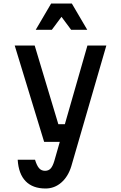

<svg xmlns="http://www.w3.org/2000/svg" viewBox="-20 -860 690 1096"><path d="M64 -600H178L313 -151H378L351 -50H232ZM587 -600 387 89Q369 148 330 182Q291 216 240 216Q167 216 126.5 174.5Q86 133 81 52H180Q190 85 203 100Q216 115 237 115Q257 115 269 102Q281 89 290 59L479 -600ZM184 -690 272 -840H390L478 -690H386L302 -803H360L276 -690Z"/></svg>

Font: Martian Mono SemiCondensed
Style: Regular
Weight: 400
Width: 4
Designer: Roman Shamin
Foundry: Evil Martians
Version: Version 1.000